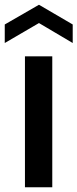

<svg xmlns="http://www.w3.org/2000/svg" viewBox="-25 -788 326 808"><path d="M0 0ZM0 0ZM195 0H80V-551H195ZM281 -607 139 -691 -5 -607V-685L139 -768L281 -685Z"/></svg>

Font: Ulagadi Sans Medium
Style: Regular
Weight: 500
Designer: Ninad Kale (Devanagari), Jonny Pinhorn (Latin)
Foundry: Indian Type Foundry
Version: Version 3.01;March 29, 2020;FontCreator 12.0.0.2522 64-bit; 